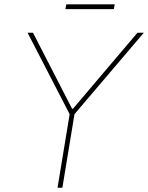

<svg xmlns="http://www.w3.org/2000/svg" viewBox="-20 -881 695 901"><path d="M109.4 -727.3H134.9L318.2 -370.7H322.4L625 -727.3H654.8L329.5 -345.2L272.7 0H250L306.8 -345.2ZM518.5 -860.8 514.2 -838.1H286.9L291.2 -860.8Z"/></svg>

Font: Inter Thin  BETA
Style: Italic
Weight: 100
Italic angle: -9.39999°
Designer: Rasmus Andersson
Foundry: rsms
Version: Version 3.011;git-f93a4a705